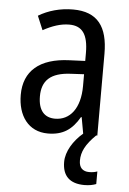

<svg xmlns="http://www.w3.org/2000/svg" viewBox="-54 -586 569 849"><g transform="rotate(5 230.0 -161.5)"><path d="M324 117C324 78 341 44 386 0H391V-363C391 -483 345 -546 236 -546C179 -546 126 -531 83 -505L109 -443C149 -465 187 -478 225 -478C282 -478 309 -443 309 -359V-324L239 -321C107 -316 38 -256 38 -150C38 -58 85 10 172 10C239 10 279 -18 312 -75H315L328 -3C286 33 255 82 255 129C255 190 287 223 353 223C375 223 392 219 405 214V158C397 161 386 164 369 164C340 164 324 148 324 117ZM252 -262 309 -265V-213C309 -113 264 -58 198 -58C152 -58 123 -87 123 -151C123 -220 160 -258 252 -262Z"/></g></svg>

Font: Noto Sans Sinhala UI Condensed
Style: Regular
Weight: 400
Width: 3
Designer: Jelle Bosma - Monotype Design Team
Foundry: Monotype Imaging Inc.
Version: Version 2.006